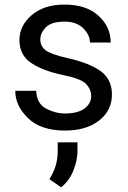

<svg xmlns="http://www.w3.org/2000/svg" viewBox="-20 -558 556 835"><path d="M376.5 -140.1Q376.5 -168.9 355.2 -192.1Q334 -215.3 257.3 -231Q168.9 -249 116.7 -283.4Q64.5 -317.9 64.5 -383.8Q64.5 -446.3 117.9 -492.2Q171.4 -538.1 260.3 -538.1Q355 -538.1 408.2 -489.7Q461.4 -441.4 461.4 -373H371.1Q371.1 -405.8 342.3 -434.8Q313.5 -463.9 260.3 -463.9Q204.1 -463.9 179.7 -439.5Q155.3 -415 155.3 -386.2Q155.3 -357.4 178 -339.6Q200.7 -321.8 274.4 -305.2Q371.6 -283.2 419.2 -247.6Q466.8 -211.9 466.8 -147Q466.8 -77.1 410.9 -33.7Q355 9.8 262.7 9.8Q157.7 9.8 102.1 -43.9Q46.4 -97.7 46.4 -163.1H137.2Q140.1 -106.9 180.4 -85.7Q220.7 -64.5 262.7 -64.5Q317.9 -64.5 347.2 -85.9Q376.5 -107.4 376.5 -140.1ZM316.9 61V99.6Q316.9 138.2 299.6 182.6Q282.2 227.1 246.1 256.8L194.8 221.2Q231 165 231 100.6V61Z"/></svg>

Font: Roboto21382017
Style: Regular
Weight: 400
Designer: Christian Robertson
Foundry: Google
Version: Version 2.138; 2017